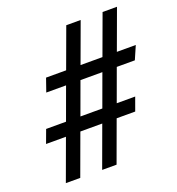

<svg xmlns="http://www.w3.org/2000/svg" viewBox="-131 -832 867 939"><g transform="rotate(-20 302.0 -362.5)"><path d="M155.5 -282 216.5 -449H113.5L137.5 -518H242L318 -725H393L317 -518H431L507 -725H582L506 -518H604.5L574.5 -449H480.5L419.5 -282H515.5L490.5 -213H394L316 0H241L319 -213H205L127 0H52L130 -213H26.5L52 -282ZM344.5 -282 405.5 -449H291.5L230.5 -282Z"/></g></svg>

Font: JuliaMono Italic
Style: Regular
Weight: 400
Italic angle: -9°
Monospace: yes
Designer: cormullion
Foundry: corm
Version: Version 0.049; ttfautohint (v1.8.4)